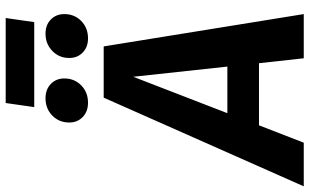

<svg xmlns="http://www.w3.org/2000/svg" viewBox="-270 -848 1071 664"><g transform="rotate(-90 265.0 -515.5)"><path d="M535.2 -1030.8 521 -932.1H227.1L241.2 -1030.8ZM242.2 -746.1Q211.9 -746.1 192.9 -764.4Q173.8 -782.7 173.8 -811Q173.8 -846.2 197.8 -869.6Q221.7 -893.1 257.8 -893.1Q288.1 -893.1 307.1 -874.8Q326.2 -856.4 326.2 -828.1Q326.2 -793 302.2 -769.5Q278.3 -746.1 242.2 -746.1ZM481 -893.1Q511.2 -893.1 530 -874.8Q548.8 -856.4 548.8 -828.1Q548.8 -793 524.9 -769.5Q501 -746.1 464.8 -746.1Q434.6 -746.1 415.8 -764.4Q397 -782.7 397 -811Q397 -846.2 421.4 -869.6Q445.8 -893.1 481 -893.1ZM259.8 -691.9H437L548.8 0H396L378.9 -154.8H164.1L104 0H-46.9ZM206.1 -264.2H367.2L332 -589.8Z"/></g></svg>

Font: FiraGO SemiBold
Style: Italic
Weight: 600
Italic angle: -8°
Designer: bBox Type GmbH
Foundry: bBox Type GmbH
Version: Version 1.001;PS 001.001;hotconv 1.0.88;makeotf.lib2.5.64775